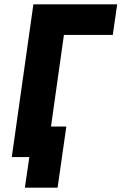

<svg xmlns="http://www.w3.org/2000/svg" viewBox="-20 -720 557 880"><path d="M94 140 130 -106 121 -140H284L244 140ZM34 0 133 -700H517L497 -560H273L194 0Z"/></svg>

Font: Finlandica
Style: Italic
Weight: 400
Italic angle: -8°
Designer: Niklas Ekholm, Juho Hiilivirta, Jaakko Suomalainen
Foundry: Helsinki Type Studio
Version: Version 1.064